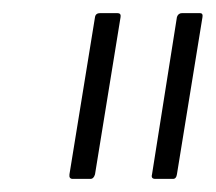

<svg xmlns="http://www.w3.org/2000/svg" viewBox="-20 -703 329 293"><path d="M217 -430Q210 -430 212 -437L250 -677Q252 -683 258 -683H285Q290 -683 289 -677L250 -437Q249 -430 244 -430ZM91 -430Q85 -430 86 -437L125 -677Q126 -683 133 -683H159Q165 -683 164 -677L125 -437Q123 -430 118 -430Z"/></svg>

Font: Sofia Sans Condensed ExtraLight
Style: Italic
Weight: 250
Italic angle: -9°
Version: Version 4.100